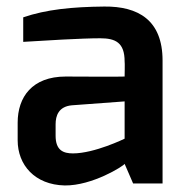

<svg xmlns="http://www.w3.org/2000/svg" viewBox="-20 -561 559 587"><path d="M150 -146V-181C150 -207 159 -235 199 -239L361 -251V-137C361 -137 269 -92 203 -92C174 -92 150 -101 150 -146ZM34 -132C34 -57 86 4 178 6C262 7 357 -53 361 -60L387 0H477V-376C477 -500 402 -542 299 -541C200 -540 121 -532 51 -508V-433C114 -437 230 -444 286 -444C333 -444 361 -431 361 -373C362 -372 361 -327 361 -327C361 -326 181 -327 181 -327C78 -327 34 -264 34 -186Z"/></svg>

Font: Exo
Style: Demi Bold
Weight: 600
Designer: Natanael Gama
Version: Version 1.00